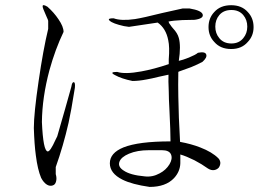

<svg xmlns="http://www.w3.org/2000/svg" viewBox="-20 -739 1040 745"><path d="M167 -658.2V-627Q147.5 -545.9 129.9 -424.8Q111.3 -298.8 111.3 -242.2Q113.3 -177.7 119.1 -135.7Q126 -81.1 139.6 -48.8Q149.4 -30.3 162.1 -22.5Q173.8 -15.6 184.6 -19.5Q194.3 -22.5 197.3 -34.2Q201.2 -46.9 196.3 -63.5V-90.8Q225.6 -172.9 246.1 -262.7Q256.8 -311.5 267.6 -380.9L270.5 -398.4Q272.5 -418.9 266.6 -419.9Q259.8 -421.9 256.8 -402.3Q250 -377 232.4 -315.4Q214.8 -253.9 202.1 -210L195.3 -196.3Q174.8 -150.4 165 -151.4Q147.5 -153.3 142.6 -265.6Q143.6 -361.3 171.9 -466.8Q194.3 -547.9 226.6 -615.2Q226.6 -635.7 207 -664.1Q189.5 -690.4 164.1 -712.9Q144.5 -724.6 145.5 -713.9Q145.5 -708 156.2 -684.6Q160.2 -675.8 162.1 -670.9Q166 -663.1 167 -658.2ZM715.8 -706.1H688.5L609.4 -688.5Q535.2 -669.9 503.9 -665Q450.2 -657.2 420.9 -668Q403.3 -668 402.3 -664.1Q401.4 -660.2 413.1 -653.3Q423.8 -647.5 441.4 -642.6Q460.9 -636.7 480.5 -634.8L591.8 -651.4Q624 -628.9 632.8 -583Q638.7 -556.6 634.8 -508.8V-490.2Q577.1 -470.7 528.3 -461.9Q464.8 -450.2 434.6 -460Q401.4 -460 426.8 -447.3Q451.2 -433.6 494.1 -424.8Q518.6 -424.8 548.8 -430.7Q566.4 -433.6 597.7 -441.4L633.8 -449.2Q632.8 -426.8 634.8 -384.8Q634.8 -359.4 637.7 -306.6Q639.6 -258.8 640.6 -239.3Q641.6 -206.1 641.6 -190.4Q517.6 -190.4 459 -167Q406.2 -145.5 406.2 -105.5Q406.2 -66.4 455.1 -42Q492.2 -23.4 560.5 -13.7Q623 -13.7 655.3 -47.9Q678.7 -73.2 679.7 -105.5V-139.6Q703.1 -132.8 734.4 -117.2Q762.7 -102.5 787.1 -85Q799.8 -77.1 811.5 -79.1Q822.3 -81.1 829.1 -88.9Q835 -97.7 835 -107.4Q834 -118.2 827.1 -125Q802.7 -149.4 756.8 -167Q721.7 -180.7 678.7 -188.5Q672.9 -288.1 671.9 -365.2Q670.9 -407.2 671.9 -459L672.9 -460.9Q703.1 -471.7 721.7 -478.5Q748 -489.3 765.6 -499Q784.2 -515.6 780.3 -527.3Q776.4 -540 748 -534.2Q739.3 -526.4 712.9 -515.6Q688.5 -505.9 673.8 -502.9Q682.6 -560.5 673.8 -591.8Q668.9 -610.4 651.4 -628.9Q644.5 -636.7 641.6 -641.6Q635.7 -648.4 633.8 -655.3Q649.4 -659.2 687.5 -661.1Q711.9 -662.1 735.4 -662.1Q770.5 -667 766.6 -682.6Q762.7 -698.2 715.8 -706.1ZM557.6 -156.2H608.4Q636.7 -156.2 643.6 -139.6Q650.4 -123 637.7 -101.6Q624 -79.1 599.6 -66.4Q571.3 -50.8 541 -54.7Q485.4 -59.6 460 -77.1Q436.5 -91.8 443.4 -111.3Q450.2 -129.9 480.5 -142.6Q512.7 -156.2 557.6 -156.2ZM877 -718.8Q835 -718.8 811.5 -692.4Q789.1 -668.9 789.1 -633.8Q789.1 -599.6 811.5 -576.2Q835 -548.8 877 -548.8Q918 -548.8 941.4 -576.2Q963.9 -599.6 963.9 -633.8Q963.9 -668.9 941.4 -692.4Q918 -718.8 877 -718.8ZM877.9 -700.2Q907.2 -700.2 923.8 -680.7Q939.5 -662.1 939.5 -635.7Q939.5 -609.4 923.8 -590.8Q907.2 -570.3 877.9 -570.3Q847.7 -570.3 831.1 -590.8Q815.4 -609.4 815.4 -635.7Q815.4 -662.1 831.1 -680.7Q847.7 -700.2 877.9 -700.2Z"/></svg>

Font: BatangChe
Style: Regular
Weight: 400
Monospace: yes
Version: Version 2.21